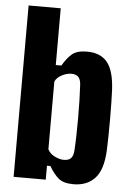

<svg xmlns="http://www.w3.org/2000/svg" viewBox="-56 -842 608 893"><g transform="rotate(5 248.0 -395.0)"><path d="M321 10Q274 10 251 -9.5Q228 -29 207 -65H191V0H41V-800H191V-535H217Q238 -571 261 -590.5Q284 -610 331 -610Q393.5 -610 425.5 -571Q457.5 -532 462 -441Q463 -417.5 463.8 -379.8Q464.5 -342 464.5 -300Q464.5 -258 463.8 -220.2Q463 -182.5 462 -159Q457.5 -68.5 420.5 -29.2Q383.5 10 321 10ZM266 -99Q289.5 -99 300 -110.5Q310.5 -122 312 -146Q314 -175.5 315 -214.5Q316 -253.5 316 -296.5Q316 -339.5 315 -380.5Q314 -421.5 312 -454Q310.5 -478 300 -489.5Q289.5 -501 266 -501Q246 -501 223 -489.2Q200 -477.5 191 -458V-142Q200 -122.5 223 -110.8Q246 -99 266 -99Z"/></g></svg>

Font: Big Shoulders Display Thin Black
Style: Regular
Weight: 900
Version: Version 2.002